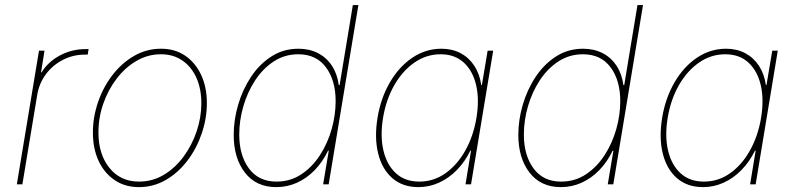

<svg xmlns="http://www.w3.org/2000/svg" viewBox="-20 -748 3224 779"><path d="M48.3 0 138.2 -542.5H160.6L146.5 -454.6H148.9Q175.3 -497.6 223.4 -523.2Q271.5 -548.8 327.6 -548.8Q332 -548.8 333.5 -548.8Q335 -548.8 339.4 -548.8L335.9 -526.4Q333.5 -526.4 331.1 -526.4Q328.6 -526.4 324.2 -526.4Q276.4 -526.4 235.1 -505.1Q193.8 -483.9 166.3 -447Q138.7 -410.2 130.9 -362.3L70.8 0Z M543.5 11.2Q487.3 11.2 445.3 -17.1Q403.3 -45.4 380.1 -95.2Q356.9 -145 356.9 -210Q356.9 -272 377.4 -332.5Q397.9 -393.1 435.3 -442.1Q472.7 -491.2 523.2 -520.8Q573.7 -550.3 633.8 -550.3Q689.9 -550.3 731.4 -522Q772.9 -493.7 796.1 -444.1Q819.3 -394.5 819.3 -329.6Q819.3 -268.1 798.8 -207.3Q778.3 -146.5 741.2 -97.2Q704.1 -47.9 653.6 -18.3Q603 11.2 543.5 11.2ZM543.9 -11.2Q599.1 -11.2 645.3 -39.1Q691.4 -66.9 725.3 -113.3Q759.3 -159.7 778.1 -215.8Q796.9 -272 796.9 -329.1Q796.9 -387.7 776.9 -432.4Q756.8 -477.1 720 -502.4Q683.1 -527.8 633.3 -527.8Q580.1 -527.8 534.2 -501.2Q488.3 -474.6 453.4 -429Q418.5 -383.3 398.9 -326.9Q379.4 -270.5 379.4 -210.4Q379.4 -122.1 424.1 -66.7Q468.8 -11.2 543.9 -11.2Z M1101.1 11.2Q1019 11.2 973.6 -47.9Q928.2 -106.9 928.2 -200.7Q928.2 -261.7 946.3 -323.2Q964.4 -384.8 998.5 -436.3Q1032.7 -487.8 1081.3 -519Q1129.9 -550.3 1190.9 -550.3Q1235.8 -550.3 1270.5 -532.2Q1305.2 -514.2 1326.9 -481Q1348.6 -447.8 1354.5 -402.8H1357.9L1411.6 -727.5H1434.1L1313.5 0H1291L1314 -136.7H1311Q1289.6 -91.8 1257.3 -58.3Q1225.1 -24.9 1185.3 -6.8Q1145.5 11.2 1101.1 11.2ZM1101.6 -11.2Q1158.2 -11.2 1202.6 -40.8Q1247.1 -70.3 1278.3 -118.7Q1309.6 -167 1325.7 -224.4Q1341.8 -281.7 1341.8 -337.4Q1341.8 -421.9 1302.5 -474.9Q1263.2 -527.8 1190.4 -527.8Q1135.3 -527.8 1090.8 -498.8Q1046.4 -469.7 1015.1 -421.9Q983.9 -374 967.3 -316.7Q950.7 -259.3 950.7 -202.1Q950.7 -117.7 990 -64.5Q1029.3 -11.2 1101.6 -11.2Z M1677.7 11.2Q1613.3 11.2 1571.5 -25.4Q1529.8 -62 1514.2 -125.7Q1498.5 -189.5 1511.7 -270Q1524.9 -350.1 1561.8 -413.6Q1598.6 -477.1 1652.8 -513.7Q1707 -550.3 1771 -550.3Q1814.9 -550.3 1848.9 -532.2Q1882.8 -514.2 1904.5 -481Q1926.3 -447.8 1932.6 -402.8H1935.1L1958.5 -542.5H1981L1891.1 0H1868.7L1891.1 -136.7H1888.2Q1866.7 -92.3 1834.2 -58.8Q1801.8 -25.4 1761.7 -7.1Q1721.7 11.2 1677.7 11.2ZM1681.2 -11.2Q1739.7 -11.2 1787.6 -45.2Q1835.4 -79.1 1868.2 -137.7Q1900.9 -196.3 1913.1 -270Q1925.3 -343.8 1911.9 -402.1Q1898.4 -460.4 1861.8 -494.1Q1825.2 -527.8 1767.6 -527.8Q1710 -527.8 1661.4 -494.1Q1612.8 -460.4 1579.6 -402.1Q1546.4 -343.8 1534.2 -270Q1522 -196.3 1535.6 -137.7Q1549.3 -79.1 1586.2 -45.2Q1623 -11.2 1681.2 -11.2Z M2255.9 11.2Q2173.8 11.2 2128.4 -47.9Q2083 -106.9 2083 -200.7Q2083 -261.7 2101.1 -323.2Q2119.1 -384.8 2153.3 -436.3Q2187.5 -487.8 2236.1 -519Q2284.7 -550.3 2345.7 -550.3Q2390.6 -550.3 2425.3 -532.2Q2460 -514.2 2481.7 -481Q2503.4 -447.8 2509.3 -402.8H2512.7L2566.4 -727.5H2588.9L2468.3 0H2445.8L2468.8 -136.7H2465.8Q2444.3 -91.8 2412.1 -58.3Q2379.9 -24.9 2340.1 -6.8Q2300.3 11.2 2255.9 11.2ZM2256.3 -11.2Q2313 -11.2 2357.4 -40.8Q2401.9 -70.3 2433.1 -118.7Q2464.4 -167 2480.5 -224.4Q2496.6 -281.7 2496.6 -337.4Q2496.6 -421.9 2457.3 -474.9Q2418 -527.8 2345.2 -527.8Q2290 -527.8 2245.6 -498.8Q2201.2 -469.7 2169.9 -421.9Q2138.7 -374 2122.1 -316.7Q2105.5 -259.3 2105.5 -202.1Q2105.5 -117.7 2144.8 -64.5Q2184.1 -11.2 2256.3 -11.2Z M2832.5 11.2Q2768.1 11.2 2726.3 -25.4Q2684.6 -62 2668.9 -125.7Q2653.3 -189.5 2666.5 -270Q2679.7 -350.1 2716.6 -413.6Q2753.4 -477.1 2807.6 -513.7Q2861.8 -550.3 2925.8 -550.3Q2969.7 -550.3 3003.7 -532.2Q3037.6 -514.2 3059.3 -481Q3081.1 -447.8 3087.4 -402.8H3089.8L3113.3 -542.5H3135.7L3045.9 0H3023.4L3045.9 -136.7H3043Q3021.5 -92.3 2989 -58.8Q2956.5 -25.4 2916.5 -7.1Q2876.5 11.2 2832.5 11.2ZM2835.9 -11.2Q2894.5 -11.2 2942.4 -45.2Q2990.2 -79.1 3022.9 -137.7Q3055.7 -196.3 3067.9 -270Q3080.1 -343.8 3066.7 -402.1Q3053.2 -460.4 3016.6 -494.1Q2980 -527.8 2922.4 -527.8Q2864.7 -527.8 2816.2 -494.1Q2767.6 -460.4 2734.4 -402.1Q2701.2 -343.8 2689 -270Q2676.8 -196.3 2690.4 -137.7Q2704.1 -79.1 2741 -45.2Q2777.8 -11.2 2835.9 -11.2Z"/></svg>

Font: Inter 16pt Thin
Style: Italic
Weight: 250
Italic angle: -9.3988°
Version: Version 4.001;git-66647c0bb